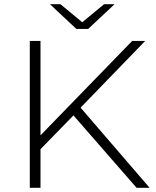

<svg xmlns="http://www.w3.org/2000/svg" viewBox="-20 -895 743 915"><path d="M122 0H173V-184L330 -345L631 0H693L364 -382L672 -700H610L173 -250V-700H122ZM218 -875 344 -757H400L526 -875H476L372 -789L268 -875Z"/></svg>

Font: Montserrat Light
Style: Regular
Weight: 300
Designer: Julieta Ulanovsky
Foundry: Julieta Ulanovsky
Version: Version 7.200